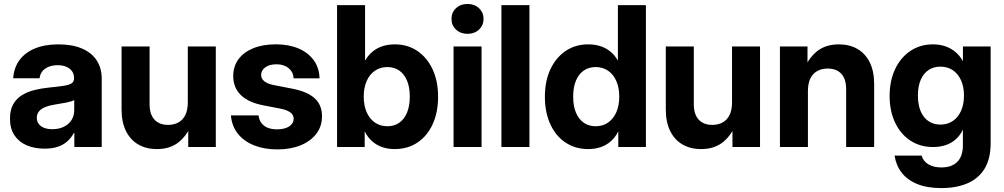

<svg xmlns="http://www.w3.org/2000/svg" viewBox="-20 -754 5153 985"><path d="M208.7 8.6Q157.2 8.6 117.2 -8.4Q77.2 -25.5 54.2 -59.8Q31.2 -94 31.2 -145.3Q31.2 -189.2 47.3 -218.2Q63.4 -247.2 91.4 -264.9Q119.4 -282.6 155.9 -291.9Q192.4 -301.1 232.5 -304.9Q279.7 -309.6 307.7 -314Q335.6 -318.3 347.7 -326.7Q359.8 -335 359.8 -351.6V-354.9Q359.8 -374 349.7 -388.5Q339.5 -403 320.7 -411.2Q302 -419.5 275.6 -419.5Q248.9 -419.5 228.7 -411Q208.5 -402.6 196.8 -387.5Q185 -372.4 183.1 -352.4H47.7Q51.2 -405.8 79.4 -444.8Q107.5 -483.7 158.3 -505.1Q209 -526.4 279.8 -526.4Q350.4 -526.4 400.1 -505.2Q449.9 -484 475.9 -444.4Q501.9 -404.9 501.9 -349.7V0H361.4V-72.7H359.4Q345.9 -47.6 325.7 -29.3Q305.6 -11 276.9 -1.2Q248.2 8.6 208.7 8.6ZM248.4 -91.2Q283.1 -91.2 308.4 -104Q333.7 -116.7 347.2 -138.7Q360.8 -160.6 360.8 -188.5V-240.3Q348.7 -233.6 320.5 -227.9Q292.3 -222.3 257.1 -216.8Q232.6 -213.1 212.6 -205Q192.6 -197 180.7 -183.5Q168.8 -170 168.8 -149.4Q168.8 -131.2 178.8 -118.1Q188.7 -105 206.5 -98.1Q224.4 -91.2 248.4 -91.2Z M784.7 10.8Q730.1 10.8 689.2 -12.9Q648.4 -36.7 626 -82.2Q603.7 -127.7 603.7 -192.7V-515.6H747.4V-219.1Q747.4 -167.5 772.3 -140.4Q797.3 -113.3 842.3 -113.3Q872 -113.3 894.8 -125.6Q917.7 -137.8 930.6 -163.5Q943.5 -189.3 943.5 -229.2V-515.6H1087.1V0H945.7V-134.2H970.2Q945.6 -65.9 900.4 -27.6Q855.3 10.8 784.7 10.8Z M1403.1 12.5Q1336.3 12.5 1284.2 -8.1Q1232 -28.6 1200.6 -67.7Q1169.2 -106.8 1164.7 -161.9H1306.4Q1310.2 -128.4 1334.5 -109.4Q1358.8 -90.4 1400.6 -90.4Q1440.9 -90.4 1463.7 -105.6Q1486.6 -120.8 1486.6 -144.7Q1486.6 -165.1 1469 -177.6Q1451.5 -190.2 1419.7 -196.4L1329.4 -213.9Q1254.4 -228.6 1215.4 -266.5Q1176.5 -304.5 1176.5 -364Q1176.5 -413 1203 -449.6Q1229.6 -486.1 1278.7 -506.3Q1327.8 -526.6 1394.9 -526.6Q1461.7 -526.6 1511.6 -505.2Q1561.4 -483.9 1589.6 -445Q1617.8 -406 1619.3 -352.1H1486Q1485.5 -383.1 1461.4 -403.6Q1437.3 -424.2 1399.1 -424.2Q1362 -424.2 1340.8 -408.5Q1319.6 -392.8 1319.6 -369.8Q1319.6 -349.8 1336.2 -337Q1352.8 -324.1 1382.3 -318L1480 -299Q1558.2 -283.5 1595.1 -249.1Q1632 -214.7 1632 -157.8Q1632 -106.2 1603 -68Q1573.9 -29.7 1522.3 -8.6Q1470.6 12.5 1403.1 12.5Z M2004.4 10.8Q1970.7 10.8 1941.4 0.9Q1912.2 -9 1889.3 -29.1Q1866.5 -49.1 1851.6 -79.2H1850.9V0H1709.2V-727.5H1852.8V-444.2H1853.5Q1870.1 -472.2 1892.7 -490.3Q1915.2 -508.5 1943.7 -517.5Q1972.2 -526.4 2005.4 -526.4Q2071.5 -526.4 2121.4 -492.5Q2171.3 -458.5 2199.4 -398.1Q2227.5 -337.7 2227.5 -258.3Q2227.5 -177.7 2199.8 -117.1Q2172.1 -56.5 2122.1 -22.9Q2072 10.8 2004.4 10.8ZM1967.2 -106.3Q2002.3 -106.3 2028.1 -124.2Q2053.8 -142.1 2068.1 -176.1Q2082.3 -210.1 2082.3 -258.3Q2082.3 -306.8 2068.1 -340.5Q2053.8 -374.3 2028.1 -392.2Q2002.3 -410 1967.2 -410Q1930.9 -410 1903.6 -391.3Q1876.2 -372.5 1861.1 -338.5Q1846 -304.5 1846 -258.3Q1846 -212.4 1861.1 -178.1Q1876.2 -143.9 1903.6 -125.1Q1930.9 -106.3 1967.2 -106.3Z M2306.8 0V-515.6H2450.5V0ZM2378.4 -580.4Q2342.8 -580.4 2319.5 -602.2Q2296.2 -624.1 2296.2 -657.2Q2296.2 -690.2 2319.5 -712Q2342.8 -733.7 2378.4 -733.7Q2414 -733.7 2437.3 -712Q2460.6 -690.2 2460.6 -657.2Q2460.6 -624.1 2437.3 -602.2Q2414 -580.4 2378.4 -580.4Z M2696.1 -727.5V0H2552.4V-727.5Z M2998.5 10.8Q2931.3 10.8 2881 -22.9Q2830.8 -56.5 2803.1 -117.1Q2775.4 -177.7 2775.4 -258.3Q2775.4 -337.7 2803.5 -398.1Q2831.6 -458.5 2881.7 -492.5Q2931.8 -526.4 2997.4 -526.4Q3031.1 -526.4 3059.4 -517.5Q3087.7 -508.5 3110.3 -490.3Q3133 -472.2 3149.3 -444.2H3150V-727.5H3293.7V0H3152V-79.2H3151.3Q3136.4 -49.1 3113.5 -29.1Q3090.6 -9 3061.5 0.9Q3032.4 10.8 2998.5 10.8ZM3035.7 -106.3Q3072.2 -106.3 3099.5 -125.1Q3126.7 -143.9 3141.8 -178.1Q3156.9 -212.4 3156.9 -258.3Q3156.9 -304.5 3141.8 -338.5Q3126.7 -372.5 3099.5 -391.3Q3072.2 -410 3035.7 -410Q3001 -410 2975 -392.2Q2949 -374.3 2934.8 -340.5Q2920.5 -306.8 2920.5 -258.3Q2920.5 -210.1 2934.8 -176.1Q2949 -142.1 2975 -124.2Q3001 -106.3 3035.7 -106.3Z M3576.7 10.8Q3522.1 10.8 3481.2 -12.9Q3440.4 -36.7 3418 -82.2Q3395.7 -127.7 3395.7 -192.7V-515.6H3539.4V-219.1Q3539.4 -167.5 3564.3 -140.4Q3589.3 -113.3 3634.3 -113.3Q3664 -113.3 3686.8 -125.6Q3709.7 -137.8 3722.6 -163.5Q3735.5 -189.3 3735.5 -229.2V-515.6H3879.1V0H3737.7V-134.2H3762.2Q3737.6 -65.9 3692.4 -27.6Q3647.2 10.8 3576.7 10.8Z M4124.8 -286.5V0H3981.2V-515.6H4122.6V-381.4H4098.1Q4122.7 -449.9 4168 -488.2Q4213.3 -526.4 4283.6 -526.4Q4338.7 -526.4 4379.3 -502.7Q4419.9 -478.9 4442.2 -433.5Q4464.6 -388.1 4464.6 -322.9V0H4320.9V-296.5Q4320.9 -348.4 4296.2 -375.3Q4271.5 -402.3 4226 -402.3Q4196.3 -402.3 4173.5 -390Q4150.6 -377.8 4137.7 -352.2Q4124.8 -326.6 4124.8 -286.5Z M4809.8 210.9Q4736.7 210.9 4685.7 190.1Q4634.7 169.2 4605.7 131.7Q4576.7 94.1 4569.3 44.1H4708.1Q4716.1 73.3 4743 89.1Q4769.8 105 4809.8 105Q4862.7 105 4891.3 76.1Q4919.8 47.2 4919.8 -8.4V-87.4H4919.3Q4904.3 -57.3 4881.5 -37.8Q4858.7 -18.2 4829.8 -9Q4800.9 0.3 4767 0.3Q4699.9 0.3 4649.6 -33.3Q4599.3 -66.8 4571.6 -125.9Q4543.9 -185 4543.9 -261.5Q4543.9 -339.2 4572 -399Q4600.1 -458.8 4650.3 -492.6Q4700.4 -526.4 4766 -526.4Q4799.7 -526.4 4828.2 -517Q4856.7 -507.6 4880 -488.7Q4903.3 -469.7 4919.5 -441.1H4920V-515.6H5062.2V-20Q5062.2 61.7 5030.4 112.5Q4998.5 163.4 4941.6 187.2Q4884.7 210.9 4809.8 210.9ZM4804.2 -114.8Q4840.8 -114.8 4868 -133.2Q4895.3 -151.6 4910.3 -185.1Q4925.4 -218.7 4925.4 -263.6Q4925.4 -308.8 4910.3 -342.2Q4895.3 -375.6 4868 -393.9Q4840.8 -412.1 4804.2 -412.1Q4769.6 -412.1 4743.6 -394.8Q4717.6 -377.4 4703.3 -344.2Q4689.1 -311 4689.1 -263.6Q4689.1 -216.4 4703.3 -183.1Q4717.6 -149.8 4743.6 -132.3Q4769.6 -114.8 4804.2 -114.8Z"/></svg>

Font: Inter Khmer Looped
Style: Regular
Weight: 400
Designer: Rasmus Andersson, Sovichet Tep
Foundry: Anagata Design
Version: Version 1.000